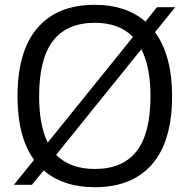

<svg xmlns="http://www.w3.org/2000/svg" viewBox="-20 -770 789 800"><path d="M143 -369Q143 -248 179 -176L534 -616Q477 -675 375 -675Q259 -675 201 -600Q143 -525 143 -369ZM375 -66Q492 -66 549.5 -140.5Q607 -215 607 -369Q607 -491 569 -565L214 -125Q272 -66 375 -66ZM122 -104Q53 -198 53 -369Q53 -557 136 -653.5Q219 -750 375 -750Q505 -750 586 -680L634 -740H710L626 -636Q661 -588 679 -521.5Q697 -455 697 -369Q697 -182 614 -86Q531 10 375 10Q243 10 162 -60L113 0H38Z"/></svg>

Font: EncodeSans
Style: Regular
Weight: 400
Designer: Pablo Impallari, Andres Torresi
Foundry: Pablo Impallari, Andres Torresi
Version: Version 1.000; ttfautohint (v1.4.1)